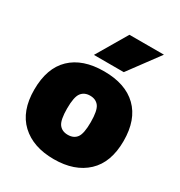

<svg xmlns="http://www.w3.org/2000/svg" viewBox="-190 -939 1012 1080"><g transform="rotate(30 316.5 -398.5)"><path d="M316.5 11Q182 11 104.2 -61.8Q26.5 -134.5 26.5 -273Q26.5 -413.5 102.2 -486.2Q178 -559 316.5 -559Q455.5 -559 531 -485.5Q606.5 -412 606.5 -274Q606.5 -134.5 528.8 -61.8Q451 11 316.5 11ZM316.5 -147Q355 -147 374.2 -173Q393.5 -199 393.5 -273Q393.5 -348.5 373.8 -374.8Q354 -401 316.5 -401Q279 -401 259.2 -374.8Q239.5 -348.5 239.5 -274Q239.5 -199.5 259 -173.2Q278.5 -147 316.5 -147ZM219.5 -610 336 -808H560L413.5 -610Z"/></g></svg>

Font: Encode Sans Black
Style: Regular
Weight: 900
Designer: Multiple Designers
Foundry: Impallari Type
Version: Version 3.002; ttfautohint (v1.8.3) -l 8 -r 50 -G 200 -x 14 